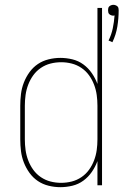

<svg xmlns="http://www.w3.org/2000/svg" viewBox="-20 -768 540 796"><path d="M446 -593 430 -600Q442 -624 447.5 -650.5Q453 -677 455 -704Q453 -704 452 -703.5Q451 -703 450 -703Q446 -703 441.5 -704.5Q437 -706 433.5 -709Q430 -712 429 -716.5Q428 -721 428 -726Q428 -730 429 -734.5Q430 -739 433.5 -742Q437 -745 441.5 -746.5Q446 -748 450 -748Q454 -748 458.5 -746.5Q463 -745 466.5 -742Q470 -739 471 -734.5Q472 -730 472 -726Q472 -692 466.5 -658Q461 -624 446 -593ZM230 8Q206 8 181.5 2Q157 -4 137 -17.5Q117 -31 102.5 -51Q88 -71 79 -94Q70 -117 67 -141.5Q64 -166 64 -190V-330Q64 -354 67 -378.5Q70 -403 79 -426Q88 -449 102.5 -469Q117 -489 137 -502.5Q157 -516 181.5 -522Q206 -528 230 -528Q255 -528 280 -522Q305 -516 325.5 -501Q346 -486 360.5 -465Q375 -444 384 -420V-735H403V0H384V-100Q375 -76 360.5 -55Q346 -34 325.5 -19Q305 -4 280 2Q255 8 230 8ZM233 -10Q256 -10 277.5 -15.5Q299 -21 317.5 -33.5Q336 -46 349 -64Q362 -82 370 -103Q378 -124 381 -146Q384 -168 384 -190V-330Q384 -352 381 -374Q378 -396 370 -417Q362 -438 349 -456Q336 -474 317.5 -486.5Q299 -499 277.5 -504.5Q256 -510 234 -510Q211 -510 189.5 -504.5Q168 -499 149.5 -486.5Q131 -474 118 -456Q105 -438 97 -417Q89 -396 86 -374Q83 -352 83 -330V-190Q83 -168 86 -146Q89 -124 97 -103Q105 -82 118 -64Q131 -46 149.5 -33.5Q168 -21 189.5 -15.5Q211 -10 233 -10Z"/></svg>

Font: Iosevka Thin
Style: Regular
Weight: 100
Monospace: yes
Designer: Belleve Invis
Foundry: Belleve Invis
Version: Version 32.5.0; ttfautohint (v1.8.4)